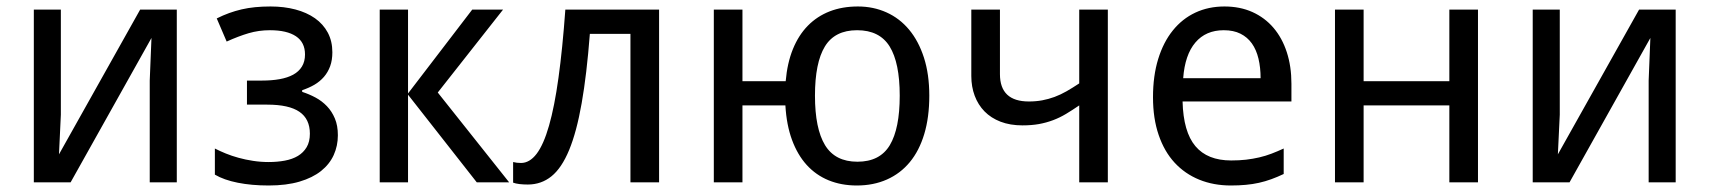

<svg xmlns="http://www.w3.org/2000/svg" viewBox="-20 -566 5307 596"><path d="M168.9 -536.1V-210L163.1 -86.9L415 -536.1H528.8V0H444.8V-315.9L450.2 -448.2L199.2 0H85V-536.1Z M793.9 -315.9Q823.7 -315.9 848.1 -320.3Q872.6 -324.7 890.1 -334.2Q907.7 -343.8 917.2 -359.4Q926.8 -375 926.8 -397Q926.8 -434.6 898.7 -453.4Q870.6 -472.2 817.9 -472.2Q783.2 -472.2 751.7 -462.9Q720.2 -453.6 683.6 -437L652.8 -508.8Q672.4 -518.6 691.2 -525.4Q710 -532.2 730 -536.9Q750 -541.5 772 -543.7Q793.9 -545.9 819.8 -545.9Q861.8 -545.9 897 -536.6Q932.1 -527.3 957.8 -509.3Q983.4 -491.2 997.6 -464.6Q1011.7 -438 1011.7 -403.8Q1011.7 -379.4 1004.9 -360.6Q998 -341.8 985.6 -327.4Q973.1 -313 956.1 -303Q939 -293 918 -286.1V-280.8Q939.5 -273.9 959.5 -263.2Q979.5 -252.4 994.9 -236.3Q1010.3 -220.2 1019.5 -198.2Q1028.8 -176.3 1028.8 -146Q1028.8 -113.3 1015.9 -84.7Q1002.9 -56.2 976.6 -35.2Q950.2 -14.2 909.7 -2.2Q869.1 9.8 814 9.8Q760.7 9.8 718 1.2Q675.3 -7.3 647 -23.9V-105Q662.1 -97.2 680.7 -89.6Q699.2 -82 720.5 -76.2Q741.7 -70.3 765.4 -66.7Q789.1 -63 814 -63Q840.8 -63 864.3 -67.4Q887.7 -71.8 904.8 -82Q921.9 -92.3 931.9 -109.1Q941.9 -126 941.9 -150.9Q941.9 -196.8 909.4 -219Q877 -241.2 809.6 -241.2H746.6V-315.9Z M1445.8 -536.1H1541.5L1338.9 -278.8L1560.5 0H1460L1246.6 -272V0H1158.7V-536.1H1246.6V-275.9Z M2025.9 0H1937V-460.9H1811Q1801.3 -334.5 1785.6 -245.6Q1770 -156.7 1746.8 -100.6Q1723.6 -44.4 1691.9 -18.8Q1660.2 6.8 1618.2 6.8Q1604.5 6.8 1592.5 5.4Q1580.6 3.9 1572.8 1V-63Q1584 -60.1 1597.2 -60.1Q1624 -60.1 1645.8 -88.6Q1667.5 -117.2 1684.3 -176Q1701.2 -234.9 1713.6 -324.5Q1726.1 -414.1 1734.9 -536.1H2025.9Z M2864.7 -269Q2864.7 -202.1 2849.1 -150.1Q2833.5 -98.1 2804.2 -62.7Q2774.9 -27.3 2733.2 -8.8Q2691.4 9.8 2639.6 9.8Q2591.8 9.8 2552.2 -6.3Q2512.7 -22.5 2484.1 -54Q2455.6 -85.4 2438.5 -131.8Q2421.4 -178.2 2418 -238.8H2284.7V0H2195.8V-536.1H2284.7V-314H2418.9Q2423.8 -370.6 2441.4 -413.8Q2459 -457 2487.8 -486.3Q2516.6 -515.6 2555.7 -530.8Q2594.7 -545.9 2643.1 -545.9Q2690.9 -545.9 2731.7 -527.6Q2772.5 -509.3 2802 -473.9Q2831.5 -438.5 2848.1 -387Q2864.7 -335.4 2864.7 -269ZM2509.8 -269Q2509.8 -167 2541 -115.5Q2572.3 -64 2641.6 -64Q2711.4 -64 2742.2 -115.5Q2772.9 -167 2772.9 -269Q2772.9 -371.1 2741.7 -421.6Q2710.4 -472.2 2640.6 -472.2Q2571.3 -472.2 2540.5 -421.6Q2509.8 -371.1 2509.8 -269Z M3084 -536.1V-335.9Q3084 -251 3173.8 -251Q3195.8 -251 3215.3 -254.6Q3234.9 -258.3 3253.4 -265.1Q3272 -272 3290.8 -282.7Q3309.6 -293.5 3330.1 -307.1V-536.1H3418.9V0H3330.1V-238.8Q3308.6 -224.1 3289.1 -212.4Q3269.5 -200.7 3248.8 -192.9Q3228 -185.1 3205.1 -180.9Q3182.1 -176.8 3153.8 -176.8Q3115.7 -176.8 3085.9 -188.2Q3056.2 -199.7 3036.1 -220.2Q3016.1 -240.7 3005.6 -268.8Q2995.1 -296.9 2995.1 -330.1V-536.1Z M3800.8 9.8Q3747.1 9.8 3702.6 -8.3Q3658.2 -26.4 3626.2 -61Q3594.2 -95.7 3576.7 -147Q3559.1 -198.2 3559.1 -264.2Q3559.1 -330.6 3575.2 -382.8Q3591.3 -435.1 3620.6 -471.4Q3649.9 -507.8 3690.7 -526.9Q3731.4 -545.9 3780.8 -545.9Q3829.1 -545.9 3867.7 -528.6Q3906.2 -511.2 3933.1 -479.7Q3960 -448.2 3974.4 -404.1Q3988.8 -359.9 3988.8 -306.2V-251H3650.9Q3653.3 -156.7 3690.7 -112.3Q3728 -67.9 3801.8 -67.9Q3826.7 -67.9 3847.9 -70.3Q3869.1 -72.8 3888.9 -77.4Q3908.7 -82 3927.2 -89.1Q3945.8 -96.2 3964.8 -105V-25.9Q3945.3 -16.6 3926.5 -9.8Q3907.7 -2.9 3887.9 1.5Q3868.2 5.9 3846.9 7.8Q3825.7 9.8 3800.8 9.8ZM3778.8 -472.2Q3723.1 -472.2 3690.7 -434.1Q3658.2 -396 3652.8 -323.2H3893.1Q3893.1 -356.4 3886.5 -384Q3879.9 -411.6 3866 -431.2Q3852.1 -450.7 3830.6 -461.4Q3809.1 -472.2 3778.8 -472.2Z M4212.9 -536.1V-314H4479V-536.1H4567.9V0H4479V-238.8H4212.9V0H4124V-536.1Z M4821.8 -536.1V-210L4815.9 -86.9L5067.9 -536.1H5181.6V0H5097.7V-315.9L5103 -448.2L4852.1 0H4737.8V-536.1Z"/></svg>

Font: Droid Sans
Style: Regular
Weight: 400
Foundry: Ascender Corporation
Version: Version 1.00 build 114